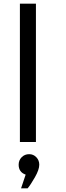

<svg xmlns="http://www.w3.org/2000/svg" viewBox="-20 -770 360 1041"><path d="M87.9 0V-750H174.8V0ZM119.1 176.8Q81.1 163.6 81.1 123Q81.1 99.1 97.4 82.5Q113.8 65.9 138.2 65.9Q161.1 65.9 177 82.5Q192.9 99.1 192.9 123Q192.9 149.9 169.4 190.9Q146 231.9 129.9 251H94.2Z"/></svg>

Font: Oakes Grotesk
Style: Regular
Weight: 400
Designer: Samuel Oakes
Foundry: Samuel Oakes
Version: Version 1.0 | wf-rip DC20170320